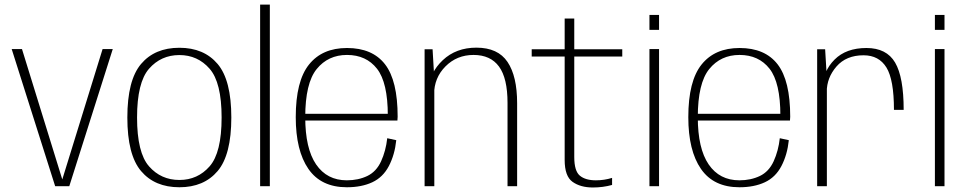

<svg xmlns="http://www.w3.org/2000/svg" viewBox="-20 -805 4191 830"><path d="M218.5 0H279.5L467.5 -593H423.5L249 -28.5H249.5L75 -593H30.5Z M755.5 4.5Q861.5 4.5 920.8 -65.5Q980 -135.5 980 -297Q980 -458.5 920.8 -528.5Q861.5 -598.5 755.5 -598.5Q649 -598.5 589.8 -528.5Q530.5 -458.5 530.5 -297Q530.5 -135.5 589.8 -65.5Q649 4.5 755.5 4.5ZM755.5 -27Q676 -27 624.2 -86Q572.5 -145 572.5 -297Q572.5 -448.5 624.2 -507.8Q676 -567 755.5 -567Q834.5 -567 886.2 -507.8Q938 -448.5 938 -297Q938 -145 886.2 -86Q834.5 -27 755.5 -27Z M1104.5 0H1146.5V-785H1104.5Z M1479.5 4.5V-25.5Q1393.5 -25.5 1346.5 -94.2Q1299.5 -163 1299.5 -298.5Q1299.5 -445.5 1349 -506.5Q1398.5 -567.5 1480 -567.5Q1563 -567.5 1609.8 -507.8Q1656.5 -448 1656.5 -305.5L1661.5 -313H1292.5V-284H1698Q1699 -292 1699 -300.5Q1699 -456.5 1644.5 -527Q1590 -597.5 1480 -597.5Q1373 -597.5 1315.8 -526Q1258.5 -454.5 1258.5 -298.5Q1258.5 -154 1313.2 -74.8Q1368 4.5 1479.5 4.5ZM1479.5 -25.5V4.5Q1543 4.5 1589.2 -17Q1635.5 -38.5 1661 -87.2Q1686.5 -136 1693 -199L1654 -207.5Q1648 -153 1627.5 -108Q1607 -63 1567.8 -44.2Q1528.5 -25.5 1479.5 -25.5Z M1815.5 0H1857.5V-464.5L1850 -592H1815.5ZM2174 0H2215.5V-358.5Q2215.5 -475.5 2174 -537.2Q2132.5 -599 2039.5 -599Q1951.5 -599 1894 -544.8Q1836.5 -490.5 1836.5 -423L1856.5 -396.5Q1856.5 -468.5 1905.8 -518Q1955 -567.5 2027 -567.5Q2100.5 -567.5 2137.2 -517.2Q2174 -467 2174 -360Z M2543 5.5Q2586.5 5.5 2626 -5.5V-36Q2592 -25.5 2556 -25.5Q2511 -25.5 2486.8 -45.5Q2462.5 -65.5 2462.5 -126V-560.5H2670V-592H2462.5V-725H2421V-592H2278.5V-560.5H2421V-113.5Q2421 -43 2455.2 -18.8Q2489.5 5.5 2543 5.5Z M2787.5 0H2829V-593H2787.5ZM2787.5 -740.5V-676H2829V-740.5Z M3176.5 4.5V-25.5Q3090.5 -25.5 3043.5 -94.2Q2996.5 -163 2996.5 -298.5Q2996.5 -445.5 3046 -506.5Q3095.5 -567.5 3177 -567.5Q3260 -567.5 3306.8 -507.8Q3353.5 -448 3353.5 -305.5L3358.5 -313H2989.5V-284H3395Q3396 -292 3396 -300.5Q3396 -456.5 3341.5 -527Q3287 -597.5 3177 -597.5Q3070 -597.5 3012.8 -526Q2955.5 -454.5 2955.5 -298.5Q2955.5 -154 3010.2 -74.8Q3065 4.5 3176.5 4.5ZM3176.5 -25.5V4.5Q3240 4.5 3286.2 -17Q3332.5 -38.5 3358 -87.2Q3383.5 -136 3390 -199L3351 -207.5Q3345 -153 3324.5 -108Q3304 -63 3264.8 -44.2Q3225.5 -25.5 3176.5 -25.5Z M3844.5 -330H3886.5Q3886.5 -471.5 3849.5 -534.5Q3812.5 -597.5 3725.5 -597.5Q3637.5 -597.5 3587.5 -547.2Q3537.5 -497 3537.5 -427.5L3554 -408Q3554 -469 3596 -517.5Q3638 -566 3713 -566Q3779.5 -566 3812 -513.2Q3844.5 -460.5 3844.5 -330ZM3512.5 0H3554.5V-467L3547 -592H3512.5Z M4021.5 0H4063V-593H4021.5ZM4021.5 -740.5V-676H4063V-740.5Z"/></svg>

Font: Anybody UltraCondensed Thin ExtraLight
Style: Regular
Weight: 250
Version: Version 1.111